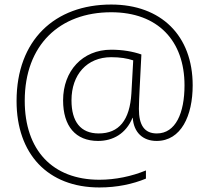

<svg xmlns="http://www.w3.org/2000/svg" viewBox="-20 -728 922 846"><path d="M829 -352C829 -571 690 -708 470 -708C221 -708 53 -551 53 -283C53 -49 191 98 418 98C496 98 565 83 623 59V23C560 49 488 64 418 64C211 64 89 -67 89 -284C89 -530 243 -674 470 -674C676 -674 793 -548 793 -352C793 -230 754 -140 671 -140C616 -140 592 -177 592 -248C592 -276 594 -307 595 -331L603 -488C566 -501 520 -509 470 -509C343 -509 258 -415 258 -286C258 -172 313 -107 412 -107C478 -107 535 -139 564 -209H565C569 -145 609 -107 670 -107C778 -107 829 -218 829 -352ZM295 -286C295 -399 363 -476 470 -476C509 -476 540 -471 567 -462L559 -317C552 -198 504 -140 415 -140C335 -140 295 -192 295 -286Z"/></svg>

Font: Noto Sans Ethiopic ExtraLight
Style: Regular
Weight: 200
Designer: Monotype Design Team
Foundry: Monotype Imaging Inc.
Version: Version 2.102